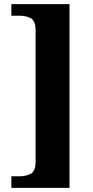

<svg xmlns="http://www.w3.org/2000/svg" viewBox="-20 -780 449 928"><path d="M35 128V72H75Q107 72 129.5 59.5Q152 47 152 0V-632Q152 -679 129.5 -691.5Q107 -704 75 -704H35V-760H316V128Z"/></svg>

Font: Noto Serif Ethiopic SemiCondensed ExtraBold
Style: Regular
Weight: 800
Width: 4
Designer: Monotype Design Team
Foundry: Monotype Imaging Inc.
Version: Version 2.102; ttfautohint (v1.8.4.7-5d5b)